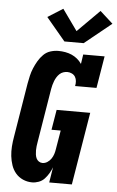

<svg xmlns="http://www.w3.org/2000/svg" viewBox="-64 -1031 661 1082"><g transform="rotate(5 266.5 -490.0)"><path d="M160 8Q132 8 107.5 -3Q83 -14 66.5 -33.5Q50 -53 41.5 -78Q33 -103 30 -129.5Q27 -156 29 -184Q31 -212 36 -240L86 -545Q90 -567 95 -589Q100 -611 109 -632.5Q118 -654 130 -674.5Q142 -695 159 -712Q176 -729 198.5 -736Q221 -743 244 -743Q263 -743 282.5 -739.5Q302 -736 319 -728.5Q336 -721 350.5 -709Q365 -697 376 -681L384 -735H505L475 -554H354Q357 -568 356 -581.5Q355 -595 348.5 -606Q342 -617 329.5 -623Q317 -629 304 -629Q292 -629 280.5 -625Q269 -621 260 -612.5Q251 -604 244.5 -593.5Q238 -583 233.5 -571.5Q229 -560 226 -548.5Q223 -537 221 -526L171 -221Q169 -209 167.5 -197.5Q166 -186 166 -174Q166 -162 167.5 -150.5Q169 -139 173.5 -129Q178 -119 187.5 -112.5Q197 -106 208 -106Q223 -106 236 -114.5Q249 -123 257.5 -135.5Q266 -148 270.5 -162Q275 -176 277 -190L295 -297H243L262 -411H452L384 0H256L270 -87Q263 -69 253 -52Q243 -35 229.5 -20.5Q216 -6 197 1Q178 8 160 8ZM381 -799H272L164 -928L250 -982L335 -863L460 -988L533 -922Z"/></g></svg>

Font: Iosevka Curly Slab HvObl
Style: Regular
Weight: 900
Italic angle: -9°
Monospace: yes
Designer: Belleve Invis
Foundry: Belleve Invis
Version: Version 11.1.0; ttfautohint (v1.8.3)